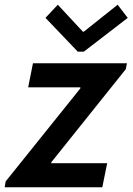

<svg xmlns="http://www.w3.org/2000/svg" viewBox="-33 -787 557 807"><path d="M-9.3 -24.4 304.7 -415.5V-419.9H85.4L105.5 -521H500.5L495.6 -496.1L182.6 -105V-101.1H417.5L397 0H-13.2ZM158.2 -711.9 210 -767.1 315.4 -653.8H319.3L461.4 -767.1L503.9 -711.9L319.3 -569.8H293.9Z"/></svg>

Font: Reddit Sans Vanilla SemiBold
Style: Italic
Weight: 600
Italic angle: -11.25°
Designer: Stephen Hutchings
Version: Version 1.013